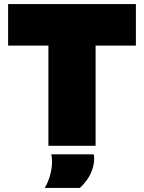

<svg xmlns="http://www.w3.org/2000/svg" viewBox="-20 -720 711 948"><path d="M651 -495H452V0H219V-495H20V-700H651ZM201 208Q219 177 228 142.5Q237 108 237 78Q237 67 236 58Q235 49 233 42H442Q444 46 444.5 51Q445 56 445 61Q445 90 435.5 117.5Q426 145 409.5 168Q393 191 374 208Z"/></svg>

Font: Georama Black
Style: Regular
Weight: 900
Designer: Jean-Baptiste Levee
Foundry: Production Type
Version: Version 1.001